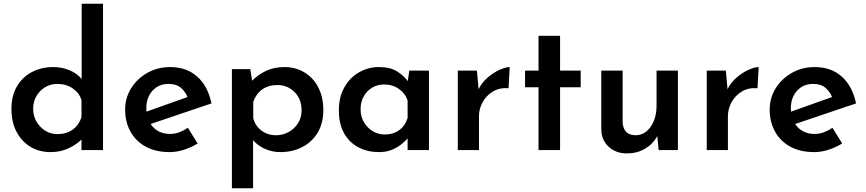

<svg xmlns="http://www.w3.org/2000/svg" viewBox="-20 -801 4622 1025"><path d="M250 11Q190 11 143 -17Q96 -45 68.5 -97Q41 -149 41 -219Q41 -290 70.5 -340Q100 -390 150.5 -416.5Q201 -443 264 -443Q309 -443 350 -426.5Q391 -410 416 -379V-781H530V0H415V-56Q385 -27 343 -8Q301 11 250 11ZM286 -85Q335 -85 368 -109Q401 -133 415 -175V-266Q404 -304 369 -328.5Q334 -353 286 -353Q251 -353 222 -336Q193 -319 175 -289Q157 -259 157 -220Q157 -182 175 -151.5Q193 -121 222 -103Q251 -85 286 -85Z M886 11Q811 11 758 -18Q705 -47 676.5 -98.5Q648 -150 648 -216Q648 -279 680.5 -330.5Q713 -382 767.5 -412.5Q822 -443 888 -443Q976 -443 1033 -392Q1090 -341 1109 -249L784 -139Q820 -86 888 -86Q914 -86 937.5 -95Q961 -104 983 -119L1035 -35Q1001 -14 962 -1.5Q923 11 886 11ZM762 -205 981 -283Q970 -311 946 -332Q922 -353 880 -353Q827 -353 794 -316.5Q761 -280 761 -222Q761 -214 762 -205Z M1476 11Q1434 11 1395 -6Q1356 -23 1331 -53V204H1218V-432H1316L1326 -370Q1357 -402 1400 -422.5Q1443 -443 1498 -443Q1557 -443 1604.5 -415Q1652 -387 1679 -335Q1706 -283 1706 -213Q1706 -143 1676 -93Q1646 -43 1594 -16Q1542 11 1476 11ZM1453 -79Q1490 -79 1521.5 -96.5Q1553 -114 1571.5 -144Q1590 -174 1590 -212Q1590 -272 1552.5 -309.5Q1515 -347 1461 -347Q1412 -347 1379 -323Q1346 -299 1332 -257V-171Q1341 -131 1374.5 -105Q1408 -79 1453 -79Z M2003 11Q1943 11 1894.5 -14Q1846 -39 1817.5 -88.5Q1789 -138 1789 -212Q1789 -283 1818.5 -335Q1848 -387 1897 -415Q1946 -443 2002 -443Q2062 -443 2098.5 -420.5Q2135 -398 2157 -368L2165 -424H2270V0H2156V-62Q2145 -49 2124.5 -32Q2104 -15 2073.5 -2Q2043 11 2003 11ZM2034 -83Q2079 -83 2111 -106Q2143 -129 2156 -171V-264Q2144 -302 2110 -326Q2076 -350 2030 -350Q1996 -350 1967.5 -333.5Q1939 -317 1922 -287Q1905 -257 1905 -218Q1905 -179 1923 -148.5Q1941 -118 1970 -100.5Q1999 -83 2034 -83Z M2526 -424 2535 -325Q2553 -361 2584 -387.5Q2615 -414 2647.5 -428.5Q2680 -443 2701 -443L2695 -330Q2647 -334 2611.5 -312.5Q2576 -291 2556.5 -255.5Q2537 -220 2537 -181V0H2424V-424Z M2855 -610H2970V-424H3080V-335H2970V0H2855V-335H2783V-424H2855Z M3326 18Q3268 18 3229.5 -17.5Q3191 -53 3190 -109V-424H3304V-150Q3305 -118 3321 -99Q3337 -80 3372 -79Q3422 -79 3453.5 -124Q3485 -169 3485 -238V-424H3599V0H3496L3489 -75Q3468 -34 3425 -8Q3382 18 3326 18Z M3855 -424 3864 -325Q3882 -361 3913 -387.5Q3944 -414 3976.5 -428.5Q4009 -443 4030 -443L4024 -330Q3976 -334 3940.5 -312.5Q3905 -291 3885.5 -255.5Q3866 -220 3866 -181V0H3753V-424Z M4327 11Q4252 11 4199 -18Q4146 -47 4117.5 -98.5Q4089 -150 4089 -216Q4089 -279 4121.5 -330.5Q4154 -382 4208.5 -412.5Q4263 -443 4329 -443Q4417 -443 4474 -392Q4531 -341 4550 -249L4225 -139Q4261 -86 4329 -86Q4355 -86 4378.5 -95Q4402 -104 4424 -119L4476 -35Q4442 -14 4403 -1.5Q4364 11 4327 11ZM4203 -205 4422 -283Q4411 -311 4387 -332Q4363 -353 4321 -353Q4268 -353 4235 -316.5Q4202 -280 4202 -222Q4202 -214 4203 -205Z"/></svg>

Font: Reem Kufi Medium
Style: Regular
Weight: 500
Designer: Khaled Hosny
Version: Version 1.001